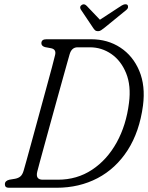

<svg xmlns="http://www.w3.org/2000/svg" viewBox="-20 -885 697 905"><path d="M3 -16.5Q3 -33 24.5 -38L51.5 -42.5Q67 -45.5 76.5 -53.8Q86 -62 91.5 -81Q94.5 -91 105.5 -130.5Q116.5 -170 132 -227Q147.5 -284 164.8 -347.2Q182 -410.5 198 -468.8Q214 -527 225.2 -569Q236.5 -611 239.5 -625Q246.5 -652 221.5 -657.5L192 -663Q175 -668 175 -681.5Q175.5 -700 198.5 -700H409Q487.5 -700 547.2 -660.8Q607 -621.5 636.5 -551Q666 -480.5 654 -387.5Q637.5 -264 581.8 -177.2Q526 -90.5 439.8 -45.2Q353.5 0 246.5 0H21.5Q3 0 3 -16.5ZM253 -38Q343 -38 413.8 -84.8Q484.5 -131.5 529.8 -213.2Q575 -295 588 -400Q598.5 -481 574.5 -540Q550.5 -599 504.8 -630.5Q459 -662 404 -662H345.5Q317.5 -662 308 -628.5Q305.5 -620.5 296.8 -589Q288 -557.5 275 -511Q262 -464.5 247 -410.2Q232 -356 217 -301.5Q202 -247 189 -199.5Q176 -152 167 -119Q158 -86 155.5 -75.5Q146.5 -38 181.5 -38ZM473.5 -755Q464 -747.5 457 -742.8Q450 -738 442 -738Q433 -738 428 -742.5Q423 -747 418 -755L361 -840Q353 -853.5 365 -861.5Q376.5 -869.5 388 -858L451 -792L552 -858Q571.5 -870 581 -861.5Q584 -858 583.5 -851.2Q583 -844.5 576.5 -839Z"/></svg>

Font: Fraunces 144pt SuperSoft Light
Style: Italic
Weight: 300
Italic angle: -16°
Version: Version 1.000;[b76b70a41]